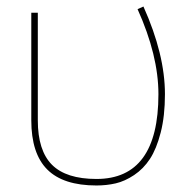

<svg xmlns="http://www.w3.org/2000/svg" viewBox="-20 -559 587 589"><path d="M402 -531 420 -539Q486 -392 486 -270Q486 -203 473 -152.5Q460 -102 440 -71.5Q420 -41 391.5 -22Q363 -3 335 3.5Q307 10 276 10Q174 10 125 -39Q76 -88 76 -190V-520H96V-190Q96 -97 139.5 -53.5Q183 -10 276 -10Q466 -10 466 -270Q466 -389 402 -531Z"/></svg>

Font: M PLUS 1p Thin
Style: Regular
Weight: 250
Version: Version 1.062